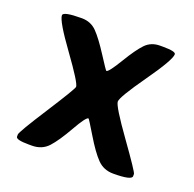

<svg xmlns="http://www.w3.org/2000/svg" viewBox="-95 -591 701 694"><g transform="rotate(20 255.0 -244.0)"><path d="M95.7 4.9H84Q34.2 4.9 34.2 -7.3V-15.6Q34.2 -25.4 103.8 -133.5Q173.3 -241.7 173.3 -249.5Q173.3 -264.6 105 -358.9Q36.6 -453.1 36.6 -475.1Q36.6 -489.7 107.9 -489.7Q143.1 -489.7 166.3 -465.8Q189.5 -441.9 221.9 -391.4Q254.4 -340.8 256.3 -340.8Q265.1 -340.8 297.4 -394.3Q329.6 -447.8 351.6 -470.5Q373.5 -493.2 407.7 -493.2H418.9Q468.3 -493.2 468.3 -481.9Q468.3 -460 400.6 -364.3Q333 -268.6 333 -251.2Q333 -233.9 405.3 -133.1Q477.5 -32.2 477.5 -24.9V-16.6Q477.5 -0.5 406.2 -0.5Q369.6 -0.5 345.2 -25.4Q320.8 -50.3 288.6 -104Q256.3 -157.7 254.4 -157.7Q244.6 -157.7 213.4 -102.5Q182.1 -47.4 158.2 -21.2Q134.3 4.9 95.7 4.9Z"/></g></svg>

Font: Averia Sans Libre
Style: Bold
Weight: 700
Version: Version 1.002